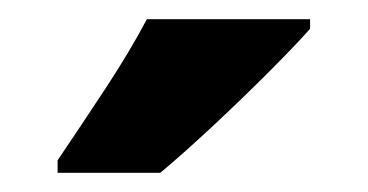

<svg xmlns="http://www.w3.org/2000/svg" viewBox="-20 -786 383 200"><path d="M303 -756Q287 -738 259.5 -710.5Q232 -683 202 -655Q172 -627 147 -606H40V-619Q65 -656 90 -694Q115 -732 133 -766H303Z"/></svg>

Font: Noto Sans Condensed ExtraBold
Style: Regular
Weight: 800
Width: 3
Designer: Monotype Design Team
Foundry: Monotype Imaging Inc.
Version: Version 2.013; ttfautohint (v1.8.4.7-5d5b)